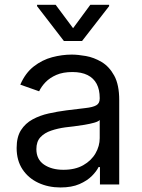

<svg xmlns="http://www.w3.org/2000/svg" viewBox="-20 -785 604 817"><path d="M237.3 12.7Q185.5 12.7 143.1 -7.1Q100.6 -26.9 75.7 -64.5Q50.8 -102.1 50.8 -155.3Q50.8 -202.1 69.3 -231.2Q87.9 -260.3 118.9 -277.1Q149.9 -293.9 187.3 -302.2Q224.6 -310.5 262.7 -315.4Q312.5 -321.8 343.8 -325.2Q375 -328.6 389.6 -336.9Q404.3 -345.2 404.3 -365.2V-368.2Q404.3 -403.3 391.4 -428Q378.4 -452.6 352.5 -465.6Q326.7 -478.5 288.1 -478.5Q248 -478.5 220 -466.3Q191.9 -454.1 173.8 -435.3Q155.8 -416.5 146.5 -396.5L66.4 -424.8Q87.9 -474.6 123.8 -502.4Q159.7 -530.3 201.9 -541.5Q244.1 -552.7 285.2 -552.7Q311.5 -552.7 345.7 -546.6Q379.9 -540.5 412.4 -521.2Q444.8 -502 466.1 -463.1Q487.3 -424.3 487.3 -359.4V0H405.3V-74.2H399.4Q391.1 -56.6 371.1 -36.4Q351.1 -16.1 318.1 -1.7Q285.2 12.7 237.3 12.7ZM250 -62.5Q299.8 -62.5 334.2 -82Q368.7 -101.6 386.5 -132.6Q404.3 -163.6 404.3 -197.3V-274.4Q398.9 -268.1 380.9 -262.9Q362.8 -257.8 339.4 -253.9Q315.9 -250 293.9 -247.3Q272 -244.6 258.8 -243.2Q226.1 -238.8 197.8 -229.2Q169.4 -219.7 152.1 -201.2Q134.8 -182.6 134.8 -150.4Q134.8 -106.9 167.2 -84.7Q199.7 -62.5 250 -62.5ZM216.8 -764.6 291 -665 364.3 -764.6H444.3V-758.8L329.1 -610.4H252L137.7 -758.8V-764.6Z"/></svg>

Font: Inter
Style: Regular
Weight: 400
Designer: Rasmus Andersson
Foundry: rsms
Version: Version 4.000;git-8c9346024